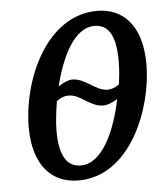

<svg xmlns="http://www.w3.org/2000/svg" viewBox="-45 -587 559 638"><g transform="rotate(-5 234.5 -268.0)"><path d="M192 10C367 10 450 -211 450 -355C450 -490 384 -546 302 -546C129 -546 42 -332 42 -181C42 -53 103 10 192 10ZM314 -282C275 -282 243 -326 200 -326C187 -326 169 -318 153 -307C177 -403 220 -497 289 -497C333 -497 359 -463 359 -375C359 -336 356 -321 353 -296C339 -287 329 -282 314 -282ZM204 -39C161 -39 133 -72 133 -159C133 -188 137 -222 143 -259C157 -270 170 -274 183 -274C224 -274 250 -231 296 -231C311 -231 328 -239 343 -248C322 -145 276 -39 204 -39Z"/></g></svg>

Font: Noto Serif ExtraCondensed
Style: Italic
Weight: 400
Width: 2
Italic angle: -12°
Designer: Monotype Design Team
Foundry: Monotype Imaging Inc.
Version: Version 2.014